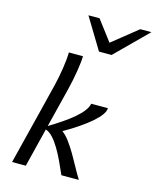

<svg xmlns="http://www.w3.org/2000/svg" viewBox="-146 -1124 987 1221"><g transform="rotate(15 348.0 -513.5)"><path d="M53.7 0Q85.4 -126 112.3 -234.9Q124 -281.2 135.7 -328.1Q147.5 -375 157.7 -416.5Q168 -458 176 -490.5Q184.1 -522.9 188.5 -540.5Q195.3 -568.4 201.4 -599.4Q207.5 -630.4 212.2 -660.6Q216.8 -690.9 219.5 -718.3Q222.2 -745.6 222.2 -766.6H314.9Q314.9 -750.5 312.3 -725.1Q309.6 -699.7 304.7 -669.2Q299.8 -638.7 293 -605.2Q286.1 -571.8 278.3 -539.6L213.4 -279.8Q258.8 -307.1 299.1 -334.5Q339.4 -361.8 370.1 -388.2Q400.9 -414.6 420.2 -439.7Q439.5 -464.8 443.8 -488.3H553.7Q553.7 -468.8 536.4 -444.3Q519 -419.9 487.3 -392.3Q455.6 -364.7 411.1 -334.2Q366.7 -303.7 312 -272.5Q337.4 -253.9 360.8 -221.9Q384.3 -189.9 406.5 -152.3Q428.7 -114.7 450.2 -74.7Q471.7 -34.7 493.2 0H378.4Q360.4 -41 340.8 -83Q321.3 -125 300 -160.6Q278.8 -196.3 255.6 -221.9Q232.4 -247.6 207.5 -255.4L144 0ZM354.5 -1026.9 455.6 -893.1 622.6 -1026.9H695.8L488.8 -821.3H405.8L281.2 -1026.9Z"/></g></svg>

Font: Andika New Basic
Style: Italic
Weight: 400
Italic angle: -14°
Designer: Victor Gaultney, Annie Olsen, Julie Remington, Don Collingsworth, Eric Hays
Foundry: SIL International
Version: Version 5.500